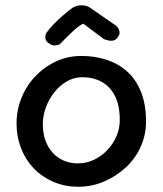

<svg xmlns="http://www.w3.org/2000/svg" viewBox="-20 -713 619 731"><path d="M278 -2Q226 -2 182.5 -21Q139 -40 108 -72.5Q77 -105 60 -149Q43 -193 43 -243Q43 -293 61.5 -339.5Q80 -386 114 -422Q148 -458 193 -479Q238 -500 290 -500Q342 -500 387 -485Q432 -470 465.5 -439.5Q499 -409 517.5 -361.5Q536 -314 536 -250Q536 -200 516 -155Q496 -110 459.5 -76Q423 -42 376.5 -22Q330 -2 278 -2ZM277 -91Q309 -91 337.5 -104.5Q366 -118 388 -141Q410 -164 423 -193.5Q436 -223 436 -256Q436 -312 417.5 -348Q399 -384 367 -401.5Q335 -419 293 -419Q262 -419 235 -403.5Q208 -388 187.5 -362.5Q167 -337 155 -305Q143 -273 143 -240Q143 -197 159.5 -163Q176 -129 206.5 -110Q237 -91 277 -91ZM168 -547Q158 -553 155 -560Q152 -567 152.5 -573Q153 -579 154.5 -583Q156 -587 156 -587Q169 -605 183.5 -620Q198 -635 215 -650Q232 -665 253 -681Q262 -688 274.5 -691Q287 -694 301 -692Q315 -690 327 -681L422 -615Q422 -615 426 -611Q430 -607 433 -600Q436 -593 435 -585Q434 -577 425 -567Q419 -560 410.5 -558.5Q402 -557 394.5 -558.5Q387 -560 381.5 -562Q376 -564 376 -564L297 -623Q280 -615 258.5 -595Q237 -575 208 -545Q208 -545 202 -542.5Q196 -540 187 -540Q178 -540 168 -547Z"/></svg>

Font: Sour Gummy
Style: Regular
Weight: 400
Designer: Stefie Justprince
Foundry: Eifetstype
Version: Version 1.000